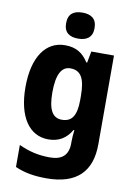

<svg xmlns="http://www.w3.org/2000/svg" viewBox="-106 -835 803 1142"><g transform="rotate(10 295.5 -264.0)"><path d="M298 -768C246 -768 212 -747 212 -689C212 -632 247 -611 298 -611C348 -611 384 -632 384 -689C384 -747 349 -768 298 -768ZM230 -559C113 -559 40 -455 40 -273C40 -94 112 10 227 10C291 10 335 -18 366 -71H371C368 -48 366 -20 366 1V10C366 81 328 114 255 114C187 114 130 101 67 72V205C124 230 182 240 257 240C440 240 526 151 526 -13V-549H389L376 -480H371C338 -533 295 -559 230 -559ZM284 -429C349 -429 374 -382 374 -277V-254C374 -159 347 -119 286 -119C229 -119 203 -167 203 -270C203 -376 230 -429 284 -429Z"/></g></svg>

Font: Noto Sans Thai SemCond ExtBd
Style: Regular
Weight: 800
Width: 4
Designer: Monotype Design Team
Foundry: Monotype Imaging Inc.
Version: Version 2.002